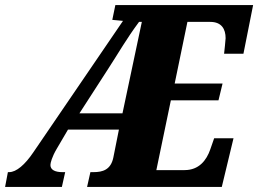

<svg xmlns="http://www.w3.org/2000/svg" viewBox="-47 -734 1014 754"><path d="M-27 0H196L209 -58H198C171 -58 151 -66 151 -86C151 -94 157 -118 176 -150L220 -225H420L398 -115C388 -67 356 -58 320 -58H308L295 0H824L870 -191H794L779 -148C764 -104 734 -66 678 -66H567L624 -340H811L827 -406H639L689 -648H779C823 -648 839 -620 839 -584C839 -577 834 -532 833 -523H909L947 -714H406L394 -656L436 -652L84 -136C51 -87 17 -58 -11 -58H-16ZM265 -289 378 -464C419 -527 448 -579 499 -648H510L434 -289Z"/></svg>

Font: Noto Serif Condensed Black
Style: Italic
Weight: 900
Width: 3
Italic angle: -12°
Designer: Monotype Design Team
Foundry: Monotype Imaging Inc.
Version: Version 2.013